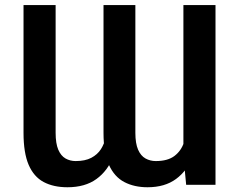

<svg xmlns="http://www.w3.org/2000/svg" viewBox="-20 -748 967 777"><path d="M722.2 -117.2V-727.5H852.1V0H733.4ZM735.8 -246.1 782.2 -247.1Q782.2 -173.3 760 -115.2Q737.8 -57.1 692.4 -23.7Q647 9.8 577.1 9.8Q523.4 9.8 483.2 -11.2Q442.9 -32.2 420.9 -80.6Q398.9 -128.9 398.9 -210.4V-727.5H527.8V-210.4Q527.8 -167.5 538.8 -142.3Q549.8 -117.2 568.8 -106.7Q587.9 -96.2 610.4 -96.2Q658.7 -96.2 686 -116.9Q713.4 -137.7 724.6 -172.1Q735.8 -206.5 735.8 -246.1ZM413.1 -246.1 460.4 -247.1Q460.9 -172.9 438.5 -114.7Q416 -56.6 370.1 -23.4Q324.2 9.8 252.9 9.8Q196.3 9.8 156.5 -11.5Q116.7 -32.7 95.9 -81.1Q75.2 -129.4 75.2 -210.4V-727.5H205.1V-210.4Q205.1 -167.5 215.8 -142.3Q226.6 -117.2 245.1 -106.7Q263.7 -96.2 286.1 -96.2Q324.7 -96.2 349.6 -109.4Q374.5 -122.6 388.4 -144.3Q402.3 -166 407.7 -192.6Q413.1 -219.2 413.1 -246.1Z"/></svg>

Font: Inter 20pt SemiBold
Style: Regular
Weight: 600
Version: Version 4.001;git-66647c0bb